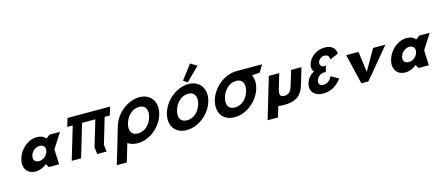

<svg xmlns="http://www.w3.org/2000/svg" viewBox="-72 -1977 7310 3166"><g transform="rotate(-15 3583.5 -393.5)"><path d="M126.2 -256C81.6 -106 150.5 15 300.5 15C370.5 15 439.8 -16 490.3 -58H492.3L527 0H702L691.8 -258L854.8 -513H677.8L611.2 -464C581.4 -505 531.2 -528 462.2 -528C312.2 -528 170.9 -406 126.2 -256ZM314.2 -256C335.4 -327 403.3 -377 470.3 -377C536.3 -377 574.4 -327 553.2 -256C532.4 -186 467.5 -136 398.5 -136C326.5 -136 293.4 -186 314.2 -256Z M1245.3 -561.9H1471.4L1339.8 -120L1353.3 -0.9H1513.1L1499.6 -120L1630.9 -561H1719L1761 -702H1672.9L1672.9 -702.1H1513.1H1287H1127.2L1127.2 -702H1034L992 -561H1085.2L918.4 -0.9H1078.2Z M1975.7 -363.9C2006.9 -468.5 2095.8 -573 2219 -573C2343.1 -573 2368.1 -468.5 2337 -363.9C2305.9 -259.4 2222 -154.8 2094.5 -154.8C1963.6 -154.8 1944.6 -259.4 1975.7 -363.9ZM1803.2 -363.9C1802 -359.8 1800.8 -355.7 1799.7 -351.7L1617.6 260H1788.6L1880.3 -48.1C1923.3 -17.5 1980 -0.1 2048.5 -0.1C2249.9 -0.1 2448.5 -159.1 2509.5 -363.9C2570.5 -568.8 2459.5 -726.9 2264.9 -726.9C2071.9 -726.9 1864.2 -568.8 1803.2 -363.9Z M3033 -803.2 3101.7 -756.1 3328.3 -980 3218 -1047.2ZM2640.7 -363.9C2579.7 -159.1 2678.6 -0.1 2886 -0.1C3087.4 -0.1 3286 -159.1 3347 -363.9C3408 -568.8 3297 -726.9 3102.4 -726.9C2909.4 -726.9 2701.7 -568.8 2640.7 -363.9ZM2813.2 -363.9C2844.4 -468.5 2933.3 -573 3056.5 -573C3180.6 -573 3205.6 -468.5 3174.5 -363.9C3143.4 -259.4 3059.5 -154.8 2932 -154.8C2801.1 -154.8 2782.1 -259.4 2813.2 -363.9Z M3631.3 -363.9C3662.4 -468.4 3751.2 -572.8 3874.2 -573L3874.2 -573L3874.5 -573H3874.6C3998.7 -573 4023.7 -468.5 3992.6 -363.9C3961.4 -259.4 3877.6 -154.8 3750.1 -154.8C3619.2 -154.8 3600.2 -259.4 3631.3 -363.9ZM3920.1 -727 3920 -726.9C3727.2 -726.6 3519.7 -568.6 3458.8 -363.9C3397.8 -159.1 3496.7 -0.1 3704 -0.1C3905.5 -0.1 4104.1 -159.1 4165.1 -363.9C4191.4 -452.3 4185.7 -531.9 4155.1 -594L4289.4 -604L4362.1 -727Z M4598.3 -513H4420.3L4211.5 188H4388.5L4442.5 6.6C4470.8 12.3 4503.9 15 4542 15C4734 15 4840.6 -54 4891.8 -226L4977.3 -513H4800.3L4727.6 -269C4697.5 -168 4658.9 -129 4584.9 -129C4510.9 -129 4495.5 -168 4525.6 -269Z M5469.4 -511.8C5469.4 -511.8 5479.1 -598.5 5390.7 -598.5C5345.6 -598.5 5294.3 -566.2 5280.9 -521.2C5265.8 -470.2 5296.3 -432.8 5338.8 -432.8H5373.6L5342.5 -328.2C5342.5 -328.2 5330.4 -333.3 5313.4 -333.3C5257.3 -333.3 5199.6 -290.8 5181.6 -230.5C5163.9 -171 5196.5 -137.8 5255.2 -137.8C5360.6 -137.8 5401.8 -244.9 5401.8 -244.9L5528.2 -172.7C5528.2 -172.7 5429.2 -0.1 5213.3 -0.1C5062.9 -0.1 4981.8 -96.2 5021.8 -230.5C5043.8 -304.4 5094.6 -358 5158.9 -391.1C5129.5 -420.9 5118.9 -465.1 5136.1 -522.9C5171.5 -641.9 5293.7 -726.9 5427.2 -726.9C5623.5 -726.9 5613.4 -573 5613.4 -573Z M5950.8 -513H5740.8L5863 0H5983L6410.8 -513H6200.8L5997.6 -160Z M6438.2 -256C6393.6 -106 6462.5 15 6612.5 15C6682.5 15 6751.8 -16 6802.3 -58H6804.3L6839 0H7014L7003.8 -258L7166.8 -513H6989.8L6923.2 -464C6893.4 -505 6843.2 -528 6774.2 -528C6624.2 -528 6482.9 -406 6438.2 -256ZM6626.2 -256C6647.4 -327 6715.3 -377 6782.3 -377C6848.3 -377 6886.4 -327 6865.2 -256C6844.4 -186 6779.5 -136 6710.5 -136C6638.5 -136 6605.4 -186 6626.2 -256Z"/></g></svg>

Font: Hussar
Style: BdOblThree
Weight: 700
Foundry: Cannot Into Space Fonts
Version: Version 2.00